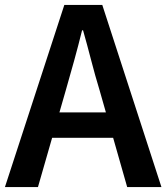

<svg xmlns="http://www.w3.org/2000/svg" viewBox="-22 -759 675 779"><path d="M-2 0 239 -739H393L633 0H494L382 -393Q364 -452 348 -514Q332 -576 315 -636H311Q296 -575 279 -513.5Q262 -452 245 -393L132 0ZM140 -200V-303H489V-200Z"/></svg>

Font: Noto Sans JP Thin SemiBold
Style: Regular
Weight: 600
Version: Version 2.004-H2;hotconv 1.0.118;makeotfexe 2.5.65603